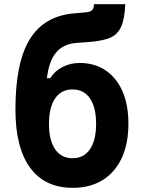

<svg xmlns="http://www.w3.org/2000/svg" viewBox="-20 -882 690 921"><path d="M329 19Q195 19 124.5 -77.5Q54 -174 54 -357Q54 -582 123 -694Q192 -806 336 -818L393 -823Q413 -825 421.5 -833Q430 -841 431 -862H581Q578 -791 561 -753.5Q544 -716 508.5 -701Q473 -686 412 -681L346 -676Q283 -671 249 -630Q215 -589 205 -507H221Q242 -541 279.5 -560.5Q317 -580 362 -580Q434 -580 486.5 -544.5Q539 -509 567.5 -444Q596 -379 596 -289Q596 -193 564 -124Q532 -55 472 -18Q412 19 329 19ZM328 -123Q382 -123 411.5 -166Q441 -209 441 -288Q441 -367 411.5 -410Q382 -453 328 -453Q274 -453 244.5 -410Q215 -367 215 -288Q215 -209 244.5 -166Q274 -123 328 -123Z"/></svg>

Font: Martian Mono SemiCondensed
Style: Bold
Weight: 700
Width: 4
Designer: Roman Shamin
Foundry: Evil Martians
Version: Version 1.000